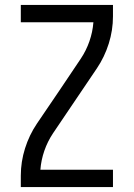

<svg xmlns="http://www.w3.org/2000/svg" viewBox="-20 -755 540 775"><path d="M64 0V-46Q64 -102 81 -156Q98 -210 129 -256L218 -387L306 -518Q328 -551 341 -588.5Q354 -626 357 -665H64V-735H436V-689Q436 -633 419 -579Q402 -525 371 -479L194 -217Q172 -184 159 -146.5Q146 -109 143 -70H436V0Z"/></svg>

Font: Iosevka Curly
Style: Regular
Weight: 400
Monospace: yes
Designer: Belleve Invis
Foundry: Belleve Invis
Version: Version 22.1.2; ttfautohint (v1.8.4)